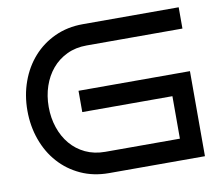

<svg xmlns="http://www.w3.org/2000/svg" viewBox="-77 -794 1035 889"><g transform="rotate(-10 440.0 -350.0)"><path d="M816.9 0H366.2Q293.5 0 233.9 -27.3Q174.3 -54.7 132.1 -102.1Q89.8 -149.4 66.9 -213.4Q43.9 -277.3 43.9 -350.1Q43.9 -422.4 66.9 -486.1Q89.8 -549.8 132.1 -597.4Q174.3 -645 233.9 -672.6Q293.5 -700.2 366.2 -700.2H816.9V-600.1H366.2Q314.5 -600.1 273.2 -580.3Q231.9 -560.5 203.4 -526.6Q174.8 -492.7 159.4 -447.3Q144 -401.9 144 -350.1Q144 -298.3 159.4 -252.7Q174.8 -207 203.4 -173.1Q231.9 -139.2 273.2 -119.6Q314.5 -100.1 366.2 -100.1H716.8V-299.8H293V-399.9H816.9Z"/></g></svg>

Font: Bruno Ace SC
Style: Regular
Weight: 400
Designer: Astigmatic (AOETI)
Foundry: Astigmatic (AOETI)
Version: Version 1.000